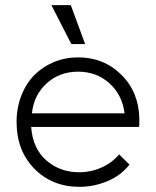

<svg xmlns="http://www.w3.org/2000/svg" viewBox="-20 -703 600 740"><path d="M479 -68.8Q446.8 -26.9 394.3 -4.9Q341.8 17.1 286.1 17.1Q181.2 17.1 112.5 -52.7Q43.9 -122.6 43.9 -232.9Q43.9 -288.1 62.5 -335.2Q81.1 -382.3 113 -414.3Q145 -446.3 188.5 -464.1Q231.9 -481.9 280.8 -481.9Q379.9 -481.9 447.8 -414.8Q515.6 -347.7 517.1 -243.2Q517.1 -222.7 516.1 -213.9H100.1Q106 -130.9 158.4 -85Q210.9 -39.1 286.1 -39.1Q330.6 -39.1 371.3 -57.4Q412.1 -75.7 439 -107.9ZM103 -266.1H460Q451.7 -336.9 401.9 -381.8Q352.1 -426.8 280.8 -426.8Q209.5 -426.8 159.9 -381.8Q110.4 -336.9 103 -266.1ZM178.2 -683.1H252.9L308.1 -533.2H254.9Z"/></svg>

Font: Kreadon Light
Style: Regular
Weight: 300
Designer: kohakuno
Foundry: StudioGnu
Version: Version 1.000;Glyphs 3.1.2 (3151)